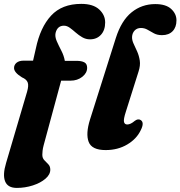

<svg xmlns="http://www.w3.org/2000/svg" viewBox="-32 -740 906 964"><path d="M38.5 -398.5Q38.5 -414.5 51.2 -425Q64 -435.5 87 -435.5H134L148 -496.5Q170 -602.5 224.5 -661.5Q279 -720.5 376 -720.5Q435.5 -720.5 465.8 -692.8Q496 -665 496 -627.5Q496 -588.5 475 -565.5Q454 -542.5 420 -542.5Q399 -542.5 381.2 -552.8Q363.5 -563 348.2 -576.5Q333 -590 318.5 -600.5Q304 -611 289 -611Q256 -611 247 -574.5Q243 -556 253 -533.2Q263 -510.5 276 -485.5Q289 -460.5 293.5 -434.5H352.5Q377.5 -434.5 391.5 -427Q405.5 -419.5 405.5 -399.5Q405.5 -373.5 381 -354.2Q356.5 -335 322 -335H275L187 -10Q183 5 181.8 16.8Q180.5 28.5 180.5 37Q180.5 54 190.5 64.2Q200.5 74.5 210.5 84.8Q220.5 95 220.5 112Q220.5 136.5 196 157.5Q171.5 178.5 132.8 191Q94 203.5 52.5 203.5Q7 203.5 -6.2 170.8Q-19.5 138 -1.5 78.5L104 -279.5Q113 -310.5 107 -326.2Q101 -342 78.5 -351.5Q38.5 -376 38.5 -398.5ZM747.5 -719.5Q801 -719.5 827.5 -695Q854 -670.5 854 -638Q854 -603.5 834.8 -583.5Q815.5 -563.5 781.5 -563.5Q758 -563.5 741.2 -572.5Q724.5 -581.5 709.2 -590.5Q694 -599.5 675.5 -599.5Q656 -599.5 644 -586.8Q632 -574 631 -554.5Q630.5 -538 639 -520Q647.5 -502 656.8 -481.2Q666 -460.5 669.8 -435.8Q673.5 -411 663.5 -380.5L600 -179.5Q587.5 -141 590.5 -128Q593.5 -115 607 -115Q623.5 -115 644.5 -133Q661 -145.5 674 -137.5Q694.5 -125 674.5 -86Q654 -42.5 606.8 -14.5Q559.5 13.5 498.5 13.5Q429 13.5 413.2 -27.5Q397.5 -68.5 420 -140L549.5 -549Q577.5 -637 628.8 -678.2Q680 -719.5 747.5 -719.5Z"/></svg>

Font: Fraunces 9pt Soft
Style: Bold Italic
Weight: 700
Italic angle: -16°
Version: Version 1.000;[b76b70a41]